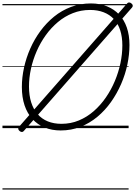

<svg xmlns="http://www.w3.org/2000/svg" viewBox="-20 -1043 1101 1563"><path d="M474 19Q402 19 343.5 -5Q285 -29 243.5 -74.5Q202 -120 180 -185.5Q158 -251 158 -335Q158 -412 175.5 -492Q193 -572 226.5 -648Q260 -724 309 -790.5Q358 -857 420 -907.5Q482 -958 558 -986.5Q634 -1015 720 -1015Q793 -1015 851 -991.5Q909 -968 950 -924.5Q991 -881 1012.5 -818.5Q1034 -756 1034 -677Q1034 -600 1017 -518.5Q1000 -437 966 -359Q932 -281 883.5 -212.5Q835 -144 772.5 -92Q710 -40 635 -10.5Q560 19 474 19ZM480 -35Q556 -35 622 -62.5Q688 -90 743 -138Q798 -186 841.5 -249Q885 -312 915 -383.5Q945 -455 960.5 -529Q976 -603 976 -673Q976 -743 958.5 -797Q941 -851 907 -887.5Q873 -924 824 -943Q775 -962 713 -962Q639 -962 573 -936Q507 -910 451.5 -863.5Q396 -817 352.5 -756.5Q309 -696 278.5 -626Q248 -556 232 -483Q216 -410 216 -339Q216 -266 234 -209.5Q252 -153 286 -114Q320 -75 369 -55Q418 -35 480 -35ZM174 23Q168 31 159 31.5Q150 32 140 24Q120 7 134 -10L1015 -1015Q1021 -1023 1031 -1023Q1041 -1023 1051 -1014Q1059 -1008 1060.5 -999Q1062 -990 1055 -982ZM0 490H1027V500H0ZM0 -20H1027V0H0ZM0 -505H1027V-500H0ZM0 -1010H1027V-1000H0Z"/></svg>

Font: Playwrite NZ Guides
Style: Regular
Weight: 400
Designer: Veronika Burian, José Scaglione
Foundry: TypeTogether
Version: Version 1.003